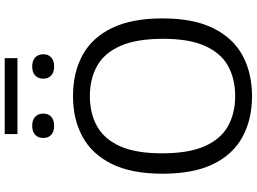

<svg xmlns="http://www.w3.org/2000/svg" viewBox="-157 -922 1088 814"><g transform="rotate(-90 387.0 -515.0)"><path d="M386.5 9.5Q288 9.5 213.8 -30.8Q139.5 -71 98.5 -154.8Q57.5 -238.5 57.5 -370Q57.5 -501.5 99 -585.2Q140.5 -669 214.5 -709.2Q288.5 -749.5 386.5 -749.5Q485.5 -749.5 559.8 -709.2Q634 -669 675 -585Q716 -501 716 -370Q716 -239 674.5 -155Q633 -71 558.8 -30.8Q484.5 9.5 386.5 9.5ZM386.5 -62Q460 -62 514.5 -92.2Q569 -122.5 599.2 -189.8Q629.5 -257 629.5 -367.5Q629.5 -480.5 599.2 -548.8Q569 -617 514.2 -647.5Q459.5 -678 386.5 -678Q314 -678 259.2 -647.8Q204.5 -617.5 174.2 -550.2Q144 -483 144 -372.5Q144 -259.5 174.2 -191.2Q204.5 -123 259 -92.5Q313.5 -62 386.5 -62ZM512 -829.5Q487.5 -829.5 474 -841.8Q460.5 -854 460.5 -875.5Q460.5 -897 474 -909.8Q487.5 -922.5 512 -922.5Q537 -922.5 550.5 -909.8Q564 -897 564 -875.5Q564 -854 550.5 -841.8Q537 -829.5 512 -829.5ZM261 -829.5Q236 -829.5 222.5 -841.8Q209 -854 209 -875.5Q209 -897 222.5 -909.8Q236 -922.5 261 -922.5Q285.5 -922.5 299 -909.8Q312.5 -897 312.5 -875.5Q312.5 -854 299 -841.8Q285.5 -829.5 261 -829.5ZM225.5 -985V-1039H547.5V-985Z"/></g></svg>

Font: Encode Sans SmExp
Style: Regular
Weight: 400
Width: 6
Designer: Multiple Designers
Foundry: Impallari Type
Version: Version 3.002; ttfautohint (v1.8.3) -l 8 -r 50 -G 200 -x 14 